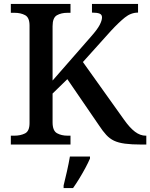

<svg xmlns="http://www.w3.org/2000/svg" viewBox="-20 -734 763 975"><path d="M35 0V-45H53Q84 -45 107 -56.5Q130 -68 130 -109V-604Q130 -645 107.5 -657Q85 -669 54 -669H35V-714H338V-669H322Q291 -669 269 -656.5Q247 -644 247 -601V-325L442 -548Q474 -584 486 -607Q498 -630 498 -646Q498 -660 485.5 -665Q473 -670 447 -670V-714H681V-670Q645 -670 614 -645Q583 -620 544 -578L401 -419L610 -126Q639 -85 665.5 -65Q692 -45 720 -45H723V0H698Q648 0 614.5 -4.5Q581 -9 559 -19.5Q537 -30 519.5 -49Q502 -68 483 -97L322 -332L247 -259V-113Q247 -70 269.5 -57.5Q292 -45 323 -45H338V0ZM303 208Q311 176 320 136Q329 96 335 61H437V71Q428 92 413.5 119Q399 146 382.5 173Q366 200 351 221H303Z"/></svg>

Font: Noto Serif Lao Medium
Style: Regular
Weight: 500
Designer: Monotype Design Team
Foundry: Monotype Imaging Inc.
Version: Version 2.003; ttfautohint (v1.8.4.7-5d5b)